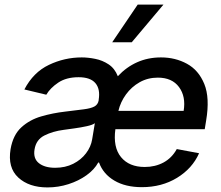

<svg xmlns="http://www.w3.org/2000/svg" viewBox="-20 -802 961 834"><path d="M596.2 11Q524.9 11 476.6 -17.6Q428.3 -46.2 410.2 -95.9H406.6Q389.9 -65.3 355.8 -40.8Q321.7 -16.3 277.5 -2.1Q233.3 12.1 186.1 12.1Q105.8 12.1 59.3 -30.9Q12.8 -73.9 25.9 -154.1Q36.6 -215.9 72.8 -248.9Q109 -282 159.4 -296.5Q209.9 -311.1 262.4 -317.1Q312.1 -323.2 343.2 -327.1Q374.3 -331 389.9 -339.3Q405.5 -347.7 408.7 -366.5V-369Q416.2 -415.1 394.4 -440.9Q372.5 -466.6 321.4 -466.6Q268.1 -466.6 233.1 -443.2Q198.2 -419.7 181.1 -390.6L85.9 -413.4Q124.6 -487.9 192.5 -520.2Q260.3 -552.6 335.2 -552.6Q362.6 -552.6 393.8 -546.3Q425.1 -540.1 451.7 -522.5Q478.3 -505 491.8 -470.9Q528.8 -510.7 575.8 -531.6Q622.9 -552.6 679.3 -552.6Q741.5 -552.6 792.1 -525Q842.7 -497.5 867.4 -437.3Q892 -377.1 875.4 -278.4L869.3 -240.8H481.2Q470.5 -162.3 505.7 -119.5Q540.8 -76.7 608.7 -76.7Q654.1 -76.7 690.3 -96.2Q726.6 -115.8 747.9 -154.5L844.8 -136.4Q815.3 -70 748.9 -29.5Q682.5 11 596.2 11ZM219.5 -73.2Q263.8 -73.2 298.1 -90.6Q332.4 -108 353.7 -136.2Q375 -164.4 380.3 -196.7L392 -267Q383.2 -259.6 357.2 -253.9Q331.3 -248.2 302.6 -244.3Q273.8 -240.4 256.4 -237.9Q209.5 -231.9 173.1 -213.6Q136.7 -195.3 130 -152.7Q123.6 -113.3 149 -93.2Q174.4 -73.2 219.5 -73.2ZM494.3 -320.3H777.7Q788 -382.8 757.6 -423.8Q727.3 -464.8 665.5 -464.8Q622.2 -464.8 586.6 -444.8Q551.1 -424.7 527.2 -391.7Q503.2 -358.7 494.3 -320.3ZM467.3 -618.3 578.1 -782H690L552.2 -618.3Z"/></svg>

Font: Inter UI Medium
Style: Italic
Weight: 500
Italic angle: 9.39999°
Designer: Rasmus Andersson
Foundry: rsms
Version: 3.2;8d6f07862